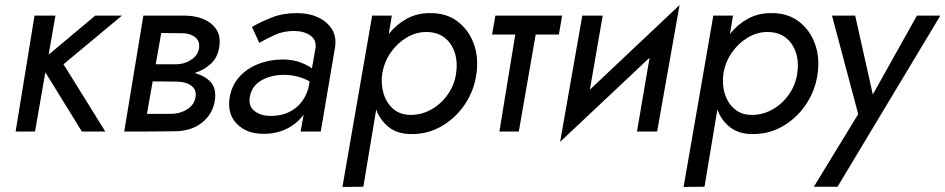

<svg xmlns="http://www.w3.org/2000/svg" viewBox="-20 -522 3752 762"><path d="M117 -460H200L173 -305L358 -460H464L232 -267L398 0H305L160 -235L119 0H42Z M549 -460H713Q753 -460 786.5 -446.5Q820 -433 838.5 -405.5Q857 -378 850 -335Q844 -294 817 -269Q790 -244 752 -232Q792 -222 815.5 -197Q839 -172 833 -125Q825 -70 782 -35.5Q739 -1 671 -1L551 0H473ZM707 -390 620 -391 598 -267H680Q712 -267 739 -285Q766 -303 770 -331Q774 -358 755.5 -373.5Q737 -389 707 -390ZM684 -198 586 -199 563 -70H656Q694 -70 722.5 -88Q751 -106 756 -136Q761 -165 740.5 -181Q720 -197 684 -198Z M1009 -352 980 -415Q1014 -435 1058.5 -452.5Q1103 -470 1158 -470Q1206 -470 1242.5 -453Q1279 -436 1298 -405Q1317 -374 1309 -330L1253 0H1173L1185 -67Q1159 -31 1117 -10.5Q1075 10 1024 9Q960 9 921 -29.5Q882 -68 891 -133Q899 -182 929 -216Q959 -250 1005 -268Q1051 -286 1106 -286Q1143 -285 1170.5 -275Q1198 -265 1218 -251L1232 -330Q1237 -363 1212.5 -380.5Q1188 -398 1151 -399Q1107 -400 1071 -383.5Q1035 -367 1009 -352ZM971 -135Q966 -100 990 -81.5Q1014 -63 1050 -62Q1108 -61 1148 -89.5Q1188 -118 1204 -172L1209 -199Q1185 -212 1159.5 -218.5Q1134 -225 1104 -225Q1052 -224 1015 -201.5Q978 -179 971 -135Z M1422 219 1339 220 1457 -460H1535L1523 -387Q1553 -425 1594 -447.5Q1635 -470 1685 -470Q1750 -471 1794.5 -438Q1839 -405 1859.5 -350.5Q1880 -296 1871 -230Q1862 -163 1825 -108Q1788 -53 1732.5 -21Q1677 11 1612 10Q1558 10 1523.5 -17Q1489 -44 1473 -87ZM1790 -230Q1797 -275 1785 -312.5Q1773 -350 1744.5 -372.5Q1716 -395 1671 -395Q1631 -395 1594 -373Q1557 -351 1531 -314Q1505 -277 1497 -230Q1491 -187 1502.5 -150Q1514 -113 1540.5 -90Q1567 -67 1606 -66Q1651 -65 1690 -86.5Q1729 -108 1756 -145.5Q1783 -183 1790 -230Z M1946 -460H2211L2198 -385H2106L2039 0H1962L2025 -385H1933Z M2372 -460 2321 -166 2677 -502 2588 0H2508L2558 -293L2203 41L2291 -460Z M2776 219 2693 220 2811 -460H2889L2877 -387Q2907 -425 2948 -447.5Q2989 -470 3039 -470Q3104 -471 3148.5 -438Q3193 -405 3213.5 -350.5Q3234 -296 3225 -230Q3216 -163 3179 -108Q3142 -53 3086.5 -21Q3031 11 2966 10Q2912 10 2877.5 -17Q2843 -44 2827 -87ZM3144 -230Q3151 -275 3139 -312.5Q3127 -350 3098.5 -372.5Q3070 -395 3025 -395Q2985 -395 2948 -373Q2911 -351 2885 -314Q2859 -277 2851 -230Q2845 -187 2856.5 -150Q2868 -113 2894.5 -90Q2921 -67 2960 -66Q3005 -65 3044 -86.5Q3083 -108 3110 -145.5Q3137 -183 3144 -230Z M3712 -460 3304 219H3210L3386 -69L3282 -460H3374L3444 -147L3619 -460Z"/></svg>

Font: Von Book
Style: Italic
Weight: 400
Version: Version 4.000; ttfautohint (v1.8.4.7-5d5b)